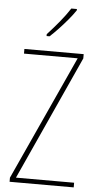

<svg xmlns="http://www.w3.org/2000/svg" viewBox="-62 -988 525 1026"><g transform="rotate(5 200.0 -475.5)"><path d="M374 0H30V-22L335 -689H47V-714H365V-691L62 -25H374ZM308 -944Q292 -920 269 -892.5Q246 -865 221.5 -839Q197 -813 175 -793H159V-803Q193 -840 223.5 -877Q254 -914 278 -951H308Z"/></g></svg>

Font: Noto Sans Telugu Condensed Thin
Style: Regular
Weight: 100
Width: 3
Designer: Jelle Bosma - Monotype Design Team
Foundry: Monotype Imaging Inc.
Version: Version 2.005; ttfautohint (v1.8.4.7-5d5b)